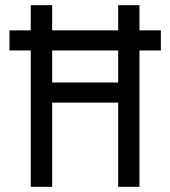

<svg xmlns="http://www.w3.org/2000/svg" viewBox="-20 -720 656 740"><path d="M435.5 0V-324.5H181V0H98.5V-525.5H16.5V-603H98.5V-700H181V-603H435.5V-700H517.5V-603H600V-525.5H517.5V0ZM435.5 -402V-525.5H181V-402Z"/></svg>

Font: Overpass Mono
Style: Regular
Weight: 400
Designer: Delve Withrington, Dave Bailey
Foundry: Delve Fonts LLC
Version: Version 4.000